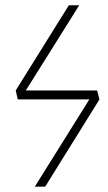

<svg xmlns="http://www.w3.org/2000/svg" viewBox="-20 -702 408 722"><path d="M345.2 -361.8 354 -328.1 149.9 0H110.8L315.9 -328.1H46.9L39.1 -361.8L238.8 -682.1H277.8L77.1 -361.8Z"/></svg>

Font: Fira Sans Compressed UltraLight
Style: Italic
Weight: 200
Width: 3
Italic angle: -8°
Designer: Carrois Corporate & Edenspiekermann AG
Foundry: Carrois Corporate GbR & Edenspiekermann AG
Version: Version 4.203;PS 004.203;hotconv 1.0.88;makeotf.lib2.5.64775